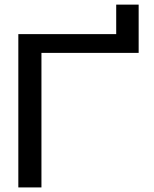

<svg xmlns="http://www.w3.org/2000/svg" viewBox="-20 -819 671 839"><path d="M60.1 0V-669.9H487.8V-798.8H585.9V-587.9H161.1V0Z"/></svg>

Font: LT Wave
Style: Regular
Weight: 400
Designer: Daniel Lyons
Version: Version 2.5 (Glyphs App)